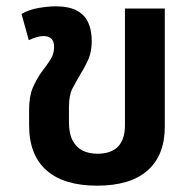

<svg xmlns="http://www.w3.org/2000/svg" viewBox="-20 -575 615 607"><path d="M287 12Q182 12 127 -36.5Q72 -85 72 -179V-227Q72 -271 84 -298.5Q96 -326 112 -348Q129 -370 140 -387.5Q151 -405 151 -426Q151 -445 142 -453Q133 -461 118 -461Q107 -461 95.5 -457.5Q84 -454 71 -448L48 -531Q73 -545 103 -550Q133 -555 156 -555Q198 -555 223 -541.5Q248 -528 259 -503.5Q270 -479 270 -445Q270 -412 259.5 -388Q249 -364 234 -340Q220 -316 209 -295Q198 -274 198 -236V-189Q198 -152 210 -130Q222 -108 242 -98.5Q262 -89 288 -89Q331 -89 353 -111.5Q375 -134 375 -179V-548H501V-175Q501 -84 446.5 -36Q392 12 287 12Z"/></svg>

Font: Noto Sans Thai SemiBold
Style: Regular
Weight: 600
Version: Version 2.001